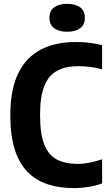

<svg xmlns="http://www.w3.org/2000/svg" viewBox="-20 -968 565 998"><path d="M364.7 9.7Q287.1 9.7 225.7 -10.9Q164.2 -31.5 121.3 -76.4Q78.4 -121.3 56 -193.3Q33.6 -265.4 33.6 -368.3Q33.6 -501.4 74.3 -585.7Q115.1 -670 191.3 -709.8Q267.5 -749.7 374.5 -749.7Q409.5 -749.7 444.3 -745.6Q479.1 -741.5 510.8 -733.2V-607.9Q479.6 -616 448.9 -620Q418.2 -624 386 -624Q321 -624 276.9 -600.3Q232.9 -576.6 210.5 -521.2Q188.2 -465.8 188.2 -370.3Q188.2 -272 210.2 -216.7Q232.3 -161.4 275.9 -138.7Q319.6 -116 384.8 -116Q413.1 -116 444.5 -122.2Q475.9 -128.5 510.8 -139.9V-14.6Q482.1 -3.7 443.1 3Q404 9.7 364.7 9.7ZM329.1 -802.9Q286.8 -802.9 261.9 -821Q237 -839.2 237 -875.3Q237 -911.9 261.9 -930Q286.8 -948 329.1 -948Q371.7 -948 396.5 -930Q421.2 -911.9 421.2 -875.3Q421.2 -839.2 396.5 -821Q371.7 -802.9 329.1 -802.9Z"/></svg>

Font: Encode Sans SC Condensed Thin
Style: Regular
Weight: 100
Width: 3
Designer: Multiple Designers
Foundry: Impallari Type
Version: Version 3.002